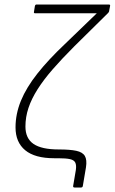

<svg xmlns="http://www.w3.org/2000/svg" viewBox="-20 -703 509 853"><path d="M311 130Q304 130 305 123L317 52Q320 31 314.5 19.5Q309 8 291 4Q273 0 239 0H221Q135 0 92 -35.5Q49 -71 49 -137Q49 -197 73 -255.5Q97 -314 146 -376Q195 -438 268 -507L410 -644H136Q129 -644 131 -651L135 -676Q137 -683 142 -683H463Q471 -683 469 -676L465 -655Q465 -652 463.5 -650Q462 -648 461 -646L310 -497Q255 -442 214.5 -395.5Q174 -349 147 -306.5Q120 -264 106.5 -223.5Q93 -183 93 -141Q93 -88 129 -63.5Q165 -39 241 -39Q291 -39 319 -33Q347 -27 357 -10Q367 7 362 40L348 123Q347 130 340 130Z"/></svg>

Font: Sofia Sans ExtraLight
Style: Italic
Weight: 250
Italic angle: -9°
Version: Version 4.100-B